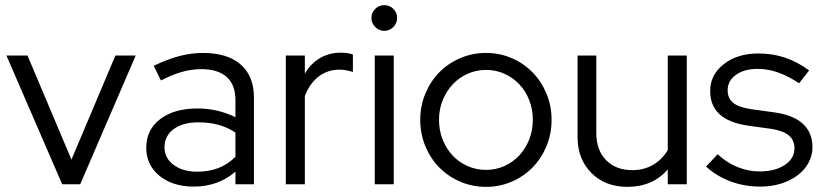

<svg xmlns="http://www.w3.org/2000/svg" viewBox="-20 -717 3201 747"><path d="M222 0 5 -501H87L258 -96L429 -501H508L292 0Z M734 9Q652 9 600.5 -33Q549 -75 549 -142Q549 -212 603 -253.5Q657 -295 749 -295Q789 -295 826.5 -286Q864 -277 896 -261V-327Q896 -387 862 -417.5Q828 -448 763 -448Q726 -448 688.5 -437.5Q651 -427 606 -404L578 -461Q632 -487 678 -499Q724 -511 770 -511Q865 -511 916.5 -466Q968 -421 968 -337V0H896V-49Q862 -20 821.5 -5.5Q781 9 734 9ZM620 -144Q620 -102 655.5 -75.5Q691 -49 747 -49Q792 -49 829 -63Q866 -77 896 -107V-201Q865 -222 829.5 -231.5Q794 -241 751 -241Q691 -241 655.5 -214.5Q620 -188 620 -144Z M1092 0V-501H1166V-430Q1188 -469 1224 -490.5Q1260 -512 1306 -512Q1320 -512 1331 -510.5Q1342 -509 1353 -505V-437Q1340 -441 1327 -443.5Q1314 -446 1301 -446Q1255 -446 1220 -419.5Q1185 -393 1166 -343V0Z M1475 -597Q1455 -597 1440 -612Q1425 -627 1425 -647Q1425 -668 1440 -682.5Q1455 -697 1475 -697Q1496 -697 1510.5 -682.5Q1525 -668 1525 -647Q1525 -627 1510.5 -612Q1496 -597 1475 -597ZM1512 -501V0H1438V-501Z M1615 -251Q1615 -305 1635 -353Q1655 -401 1689.5 -436Q1724 -471 1771 -491Q1818 -511 1871 -511Q1924 -511 1970.5 -491Q2017 -471 2051.5 -436Q2086 -401 2106 -353Q2126 -305 2126 -251Q2126 -196 2106 -148Q2086 -100 2051.5 -65Q2017 -30 1970.5 -10Q1924 10 1871 10Q1818 10 1771 -10Q1724 -30 1689.5 -65Q1655 -100 1635 -148Q1615 -196 1615 -251ZM1871 -56Q1909 -56 1942.5 -71Q1976 -86 2000.5 -112.5Q2025 -139 2039 -174.5Q2053 -210 2053 -251Q2053 -292 2039 -327.5Q2025 -363 2000.5 -389Q1976 -415 1942.5 -430Q1909 -445 1871 -445Q1833 -445 1799.5 -430Q1766 -415 1741.5 -389Q1717 -363 1702.5 -327.5Q1688 -292 1688 -251Q1688 -210 1702 -174.5Q1716 -139 1740.5 -112.5Q1765 -86 1799 -71Q1833 -56 1871 -56Z M2300 -501V-199Q2300 -133 2338 -94Q2376 -55 2440 -55Q2485 -55 2520.5 -75.5Q2556 -96 2578 -133V-501H2652V0H2578V-58Q2549 -24 2509.5 -7Q2470 10 2421 10Q2335 10 2281 -44Q2227 -98 2227 -184V-501Z M2727 -69 2772 -117Q2806 -85 2848.5 -67.5Q2891 -50 2935 -50Q2995 -50 3033 -75Q3071 -100 3071 -140Q3071 -172 3048.5 -190.5Q3026 -209 2978 -216L2891 -228Q2816 -239 2779.5 -272.5Q2743 -306 2743 -363Q2743 -426 2796 -467.5Q2849 -509 2931 -509Q2985 -509 3033.5 -493Q3082 -477 3128 -443L3089 -393Q3047 -421 3007.5 -435Q2968 -449 2927 -449Q2876 -449 2843.5 -426Q2811 -403 2811 -366Q2811 -334 2833 -316.5Q2855 -299 2904 -292L2991 -280Q3066 -270 3103.5 -235.5Q3141 -201 3141 -144Q3141 -112 3125.5 -83.5Q3110 -55 3082.5 -34.5Q3055 -14 3018 -2.5Q2981 9 2938 9Q2876 9 2821.5 -11.5Q2767 -32 2727 -69Z"/></svg>

Font: Red Hat Display
Style: Regular
Weight: 400
Designer: Pentagram / MCKL
Foundry: Pentagram / MCKL
Version: Version 1.003; Red Hat Display